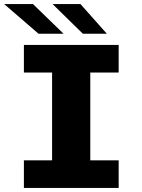

<svg xmlns="http://www.w3.org/2000/svg" viewBox="-24 -920 694 940"><path d="M93 0V-135H231V-565H93V-700H557V-565H418V-135H557V0ZM381.5 -755 233.5 -900H370L499 -755ZM164.5 -755 -3.5 -900H137.5L287 -755Z"/></svg>

Font: Trispace Thin ExtraBold
Style: Regular
Weight: 800
Version: Version 1.210